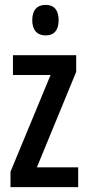

<svg xmlns="http://www.w3.org/2000/svg" viewBox="-20 -766 360 786"><path d="M167 -746C131 -746 112 -724 112 -683C112 -643 132 -621 167 -621C202 -621 220 -643 220 -683C220 -723 203 -746 167 -746ZM300 0V-81H131L292 -472V-540H33V-459H187L23 -63V0Z"/></svg>

Font: Noto Sans Hebrew ExtraCondensed Medium
Style: Regular
Weight: 500
Width: 2
Designer: Monotype Design Team
Foundry: Monotype Imaging Inc.
Version: Version 2.004